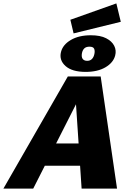

<svg xmlns="http://www.w3.org/2000/svg" viewBox="-51 -1107 766 1127"><path d="M428 0 391 -556H426L144 0H-31L347 -658H540L636 0ZM111 -134 188 -265H489L525 -134ZM381 -911 362 -991 632 -1087 658 -979ZM452 -685Q372 -685 333.5 -719.5Q295 -754 307 -802Q318 -845 365 -872.5Q412 -900 482 -900Q538 -900 572 -882.5Q606 -865 619.5 -838Q633 -811 625 -781Q614 -739 568 -712Q522 -685 452 -685ZM461 -750Q478 -750 488.5 -760.5Q499 -771 503 -790Q507 -809 501.5 -821Q496 -833 474 -833Q455 -833 444.5 -823.5Q434 -814 430 -795Q426 -772 434.5 -761Q443 -750 461 -750Z"/></svg>

Font: Ysabeau Office Black
Style: Italic
Weight: 900
Italic angle: -12°
Designer: Christian Thalmann (Catharsis Fonts)
Version: Version 2.001;gftools[0.9.30]; featfreeze: tnum,lnum,ss02